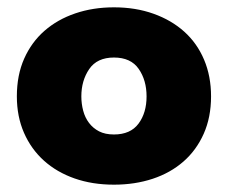

<svg xmlns="http://www.w3.org/2000/svg" viewBox="-20 -497 622 524"><path d="M291 7Q232 7 183.5 -10Q135 -27 100 -58.5Q65 -90 45.5 -134.5Q26 -179 26 -234Q26 -292 46 -337Q66 -382 101.5 -413Q137 -444 185.5 -460.5Q234 -477 291 -477Q350 -477 399 -459.5Q448 -442 483 -410.5Q518 -379 537 -334Q556 -289 556 -234Q556 -177 536 -132Q516 -87 480.5 -56Q445 -25 396.5 -9Q348 7 291 7ZM291 -130Q336 -130 358 -159.5Q380 -189 380 -234Q380 -278 358.5 -309Q337 -340 291 -340Q245 -340 223.5 -308.5Q202 -277 202 -234Q202 -214 207 -195Q212 -176 223 -161.5Q234 -147 250.5 -138.5Q267 -130 291 -130Z"/></svg>

Font: Tilda Sans Black
Style: Regular
Weight: 900
Designer: ParaType Ltd
Foundry: ParaType Ltd
Version: Version 1.009